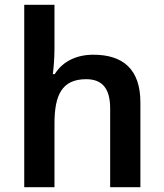

<svg xmlns="http://www.w3.org/2000/svg" viewBox="-20 -780 682 800"><path d="M207 -579V-760H81V0H207V-265C207 -384 238 -450 339 -450C408 -450 439 -409 439 -328V0H565V-353C565 -492 492 -552 369 -552C301 -552 242 -526 208 -471H200C203 -491 207 -536 207 -579Z"/></svg>

Font: Noto Sans Arabic UI SmBd
Style: Regular
Weight: 600
Designer: Monotype Design Team, Nadine Chahine and Nizar Qandah
Foundry: Monotype Imaging Inc.
Version: Version 2.010